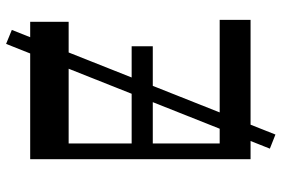

<svg xmlns="http://www.w3.org/2000/svg" viewBox="-168 -682 932 636"><g transform="rotate(-90 298.0 -364.0)"><path d="M170.3 82.4 123.6 63.9 470.6 -809.8 516.9 -790.8ZM118.6 -602.6V-730H543.8V-602.6ZM118.6 0V-102.3H550.2V0ZM88.7 0V-730H140.7V0ZM131.7 -323.9V-393.9H462.7V-323.9Z"/></g></svg>

Font: Savate ExtraLight
Style: Regular
Weight: 200
Designer: Max Esnée
Foundry: Plomb Type
Version: Version 2.000